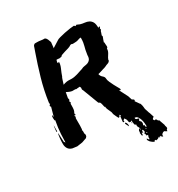

<svg xmlns="http://www.w3.org/2000/svg" viewBox="-153 -551 770 830"><g transform="rotate(-30 232.0 -136.5)"><path d="M361 165Q360 163 357 159.5Q354 156 354 152Q354 149 356 148L363 157L366 154Q365 153 365 150Q365 147 366.5 143Q368 139 369 137L362 136Q361 136 361 131.5Q361 127 356 120L361 122Q363 120 363 116Q363 110 358 105Q355 108 355 111Q355 115 356 117H354Q353 117 349 115Q349 117 349 121Q349 125 348 127H345Q343 125 343 120Q343 115 341 111L342 112Q344 112 343.5 105.5Q343 99 351 93Q351 98 351.5 100.5Q352 103 352 105Q353 103 353 99Q353 92 349.5 87.5Q346 83 346 77Q346 76 346.5 75Q347 74 347 73L341 70Q339 67 338.5 58Q338 49 337 45Q337 48 334.5 49.5Q332 51 333 51Q329 49 328 49Q326 49 326 51Q324 47 323 39.5Q322 32 315 24Q311 28 309.5 28.5Q308 29 308 31Q308 32 308.5 33Q309 34 309 36Q308 36 307.5 36.5Q307 37 306 37Q302 37 302 33L305 7H309Q308 6 306 0Q301 4 301 5Q302 6 302 7L296 10Q294 8 289 -2.5Q284 -13 283 -16L281 -27Q279 -33 274.5 -41.5Q270 -50 269 -57V-61L266 -62Q265 -67 264 -71.5Q263 -76 262 -80L259 -87L252 -91L222 -170Q219 -174 219 -178Q219 -180 219.5 -180.5Q220 -181 220 -183Q220 -185 217 -191L203 -190Q201 -189 198 -189Q199 -190 199 -190H198Q197 -190 196 -190.5Q195 -191 194 -191H179Q169 -193 163.5 -196Q158 -199 153 -201Q148 -176 148 -174L150 -165L148 -162Q148 -160 147 -159Q146 -158 146 -157L148 -154H150L146 -146V-139Q146 -126 145 -119.5Q144 -113 142.5 -110Q141 -107 140 -105Q139 -103 139 -99L141 -98Q140 -96 140 -95Q140 -94 139 -94Q137 -94 137 -95Q136 -96 136 -97Q135 -97 135 -90L137 -88L134 -81V-49V-45Q134 -43 133.5 -35.5Q133 -28 133 -26L131 -24L133 -19V-5L135 -2V5L134 9L129 15L106 23L79 27L56 24Q42 20 36 10Q30 0 30 -11Q30 -14 30 -22Q30 -30 31 -38.5Q32 -47 33 -54.5Q34 -62 36 -64L38 -19L43 -13Q43 -28 44.5 -55Q46 -82 53 -120L52 -118Q49 -118 49 -131Q49 -144 52 -144Q54 -138 54 -133L67 -180H63Q63 -187 66 -188.5Q69 -190 69 -192H67V-199Q75 -256 91 -311Q107 -366 124 -414Q127 -421 130.5 -432.5Q134 -444 136 -446L142 -450H154Q162 -450 171 -448.5Q180 -447 188 -447H191Q198 -442 200.5 -435Q203 -428 206 -420Q206 -420 205.5 -415.5Q205 -411 204.5 -406Q204 -401 203.5 -396.5Q203 -392 202 -391L237 -413Q239 -415 251 -418.5Q263 -422 278 -425Q293 -428 307 -430Q321 -432 327 -432L332 -427H336L334 -430H339Q340 -430 346 -427Q352 -424 353 -424Q363 -421 374 -420Q385 -419 394 -414.5Q403 -410 408.5 -400.5Q414 -391 414 -371L420 -375L422 -371L418 -365L420 -360L415 -351Q415 -348 412.5 -342.5Q410 -337 410 -335L412 -331Q412 -329 407 -317L403 -305L405 -303V-297Q405 -294 405.5 -290.5Q406 -287 406 -284Q406 -277 401 -275V-272Q401 -262 392.5 -249.5Q384 -237 382 -230V-225L377 -220Q375 -218 368.5 -216Q362 -214 359 -212L349 -208Q348 -208 343 -206.5Q338 -205 332 -203Q326 -201 320.5 -199.5Q315 -198 314 -198Q316 -187 324.5 -180Q333 -173 333 -165Q333 -157 338 -146Q343 -135 348.5 -124Q354 -113 359 -105Q364 -97 364 -95V-91L362 -90L356 -93L378 -50L384 -31L392 -26L394 -22L391 -18Q393 -15 398.5 -7.5Q404 0 405 2L408 5L411 16Q412 19 412 23L413 33L418 48Q420 56 422 59L429 81L423 85L420 90L425 97L428 95L434 98L438 107L441 104L452 135V137Q452 140 453.5 143.5Q455 147 455 152Q455 154 452 156Q449 158 449 165Q442 162 440 160Q438 158 437 158Q432 158 427 162Q422 166 422 169Q422 174 423 175L416 174L415 168Q413 168 412.5 168.5Q412 169 411 169Q410 169 409.5 168.5Q409 168 408 168V173Q408 174 409 174H408L404 167Q403 170 397.5 172.5Q392 175 387 175L385 171Q381 171 378 177Q369 173 361 165ZM173 -267Q171 -265 168 -255.5Q165 -246 161 -233Q178 -240 194.5 -238.5Q211 -237 225 -241Q231 -242 244 -246.5Q257 -251 264 -253Q271 -257 279.5 -258Q288 -259 295.5 -261.5Q303 -264 308.5 -271Q314 -278 314 -293Q316 -308 318 -316.5Q320 -325 322 -332.5Q324 -340 325.5 -349Q327 -358 327 -373Q319 -373 312.5 -370Q306 -367 297 -367Q292 -367 287.5 -366.5Q283 -366 278 -368L277 -369L271 -367Q266 -363 256.5 -360Q247 -357 237.5 -354.5Q228 -352 221 -349Q214 -346 214 -343L202 -341L195 -342H188Q188 -340 186.5 -336.5Q185 -333 185 -331L187 -325Q187 -327 189.5 -328Q192 -329 193 -329Q193 -315 185.5 -298.5Q178 -282 173 -267ZM376 98Q378 103 381 103Q382 103 382 99Q382 93 381 84Q380 75 377 66Q374 57 369 50.5Q364 44 355 44V49Q360 54 361.5 53.5Q363 53 371 56L366 64V65Q366 67 370 70Q374 73 374 80Q374 85 371 91Q371 91 377 93ZM310 42Q315 46 316 52Q317 58 317 56Q317 62 316 64Q312 56 309.5 51.5Q307 47 307 45Q307 42 310 42ZM36 -72H32Q32 -73 32.5 -77Q33 -81 33.5 -86.5Q34 -92 34.5 -96.5Q35 -101 36 -103ZM366 125Q369 128 371 128L370 123ZM331 55Q336 55 336 57L334 59ZM377 110Q376 110 374 105L373 111Z"/></g></svg>

Font: East Sea Dokdo
Style: Regular
Weight: 400
Designer: YoonDesign Inc.
Foundry: YoonDesign Inc.
Version: Version 1.00